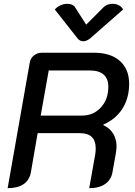

<svg xmlns="http://www.w3.org/2000/svg" viewBox="-20 -976 707 1005"><path d="M136 -650Q140 -672 158 -686Q176 -700 200 -700H472Q559 -700 607.5 -657Q656 -614 656 -537Q656 -463 621 -407.5Q586 -352 521 -324V-321Q555 -305 572.5 -276.5Q590 -248 590 -208Q590 -197 586 -171L569 -76Q562 -35 530.5 -13Q499 9 447 9L478 -165Q481 -183 481 -199Q481 -279 399 -279H177L142 -76Q135 -34 104 -12.5Q73 9 20 9ZM409 -371Q469 -371 508 -413.5Q547 -456 547 -522Q547 -564 522.5 -585.5Q498 -607 451 -607H235L193 -371ZM522 -938Q540 -956 571 -956Q588 -956 603 -948Q618 -940 624 -926L452 -775Q433 -760 416 -760Q398 -760 386 -775L267 -926Q278 -940 296 -948Q314 -956 332 -956Q361 -956 373 -938L431 -847Z"/></svg>

Font: K2D Medium
Style: Italic
Weight: 500
Italic angle: -10°
Designer: Katatrad Aksorn Co.,Ltd.
Foundry: Cadson Demak Co.,Ltd.
Version: Version 1.000; ttfautohint (v1.6)